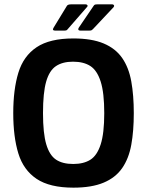

<svg xmlns="http://www.w3.org/2000/svg" viewBox="-20 -855 678 884"><path d="M41 -334Q41 -443 64.5 -520Q88 -597 148.5 -637.5Q209 -678 318 -678Q402 -678 457 -655Q512 -632 542.5 -588Q573 -544 584.5 -480Q596 -416 596 -334Q596 -252 584.5 -188.5Q573 -125 542.5 -81Q512 -37 457 -14Q402 9 318 9Q209 9 148.5 -31.5Q88 -72 64.5 -148.5Q41 -225 41 -334ZM178 -334Q178 -241 193 -190.5Q208 -140 238 -120Q268 -100 317 -100Q365 -100 396 -119.5Q427 -139 443.5 -190Q460 -241 460 -334Q460 -428 443.5 -479.5Q427 -531 396 -551Q365 -571 316 -571Q268 -571 237.5 -550.5Q207 -530 192.5 -479Q178 -428 178 -334ZM292 -721Q289 -717 286 -715.5Q283 -714 272 -714H235Q218 -714 227 -728L288 -828Q292 -835 308 -835H374Q380 -835 382.5 -831Q385 -827 380 -822ZM408 -721Q405 -718 402 -716Q399 -714 388 -714H351Q343 -714 341 -718Q339 -722 343 -728L411 -828Q414 -833 418 -834Q422 -835 431 -835H497Q502 -835 504.5 -831Q507 -827 503 -822Z"/></svg>

Font: Glory Thin
Style: Bold
Weight: 700
Version: Version 1.011